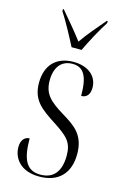

<svg xmlns="http://www.w3.org/2000/svg" viewBox="-119 -821 578 887"><g transform="rotate(15 170.0 -378.0)"><path d="M152 -606H200C221 -651 257 -718 282 -756V-766H278C241 -722 206 -683 176 -639C144 -682 108 -723 72 -766H68V-756C93 -718 129 -651 152 -606ZM162 10C255 10 305 -45 305 -136C305 -229 253 -261 194 -297C125 -339 94 -368 94 -432C94 -494 123 -533 177 -533C231 -533 253 -493 253 -400C279 -400 294 -418 294 -450C294 -503 252 -543 179 -543C98 -543 49 -494 49 -409C49 -325 96 -293 167 -247C236 -202 260 -179 260 -116C260 -37 224 0 165 0C99 0 74 -46 74 -149C53 -149 34 -133 34 -97C34 -47 69 10 162 10Z"/></g></svg>

Font: Noto Serif Display ExtraCondensed Light
Style: Regular
Weight: 300
Width: 2
Designer: Monotype Design Team
Foundry: Monotype Imaging Inc.
Version: Version 2.009